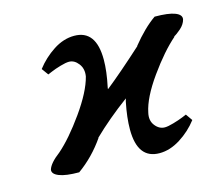

<svg xmlns="http://www.w3.org/2000/svg" viewBox="-73 -536 742 640"><g transform="rotate(-15 298.0 -216.0)"><path d="M595.2 -400.9Q591.3 -384.8 576.2 -371.3Q561 -357.9 550.8 -353H553.2Q508.8 -314.5 460.7 -247.1Q412.6 -179.7 402.8 -130.9Q396.5 -104.5 410.4 -86.7Q424.3 -68.8 443.8 -68.8Q454.6 -68.8 474.1 -74.5Q493.7 -80.1 507.8 -85.9L522 -91.8L538.1 -68.8Q512.7 -35.6 476.8 -12.9Q440.9 9.8 404.8 9.8Q329.1 9.8 329.1 -91.8Q329.1 -132.8 339.8 -185.1L342.8 -195.8Q273.9 -145 219.2 -91.8L221.2 -92.8Q182.1 -36.1 128.9 2Q83 2 60.3 -7.1Q37.6 -16.1 40 -30.8Q45.9 -51.8 82 -79.1Q124 -115.7 172.1 -183.3Q220.2 -251 232.9 -300.8Q237.3 -326.7 223.4 -344.7Q209.5 -362.8 190.9 -362.8Q180.2 -362.8 160.9 -357.2Q141.6 -351.6 127.9 -345.7L113.8 -339.8L97.2 -362.8Q122.6 -396 157.7 -418.9Q192.9 -441.9 230 -441.9Q305.2 -441.9 305.2 -339.8Q305.2 -299.8 293.9 -247.1L293 -241.2H293.9Q346.7 -283.2 425.8 -355L423.8 -354Q466.3 -406.7 505.9 -434.1Q553.2 -434.1 575.7 -425.3Q598.1 -416.5 595.2 -400.9ZM293.9 -241.2Q293.9 -243.2 293 -241.2Z"/></g></svg>

Font: Linear Smooth
Style: Bold Italic
Weight: 700
Designer: Philipp H. Poll, Flanker
Foundry: Philipp H. Poll, reworked by Flanker
Version: Version 1.061 | FøM Fix